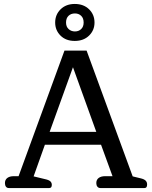

<svg xmlns="http://www.w3.org/2000/svg" viewBox="-20 -951 768 971"><path d="M259 -837Q259 -877 286.5 -904Q314 -931 358 -931Q403 -931 430.5 -904Q458 -877 458 -837Q458 -798 430.5 -771Q403 -744 358 -744Q313 -744 286 -771Q259 -798 259 -837ZM403 -837Q403 -859 390.5 -871Q378 -883 359 -883Q339 -883 326.5 -871Q314 -859 314 -837Q314 -816 327 -804Q340 -792 359 -792Q378 -792 390.5 -804Q403 -816 403 -837ZM5 -25Q5 -42 17 -51Q29 -60 50 -60H74L306 -695H418L651 -59L692 -49Q709 -45 716.5 -37.5Q724 -30 724 -18Q724 0 711 0H488Q478 0 472.5 -7Q467 -14 467 -25Q467 -42 479 -51Q491 -60 512 -60H549L491 -219H207L150 -59L208 -45Q227 -41 234.5 -34Q242 -27 242 -16Q242 0 229 0H25Q15 0 10 -7Q5 -14 5 -25ZM467 -284 349 -611 231 -284Z"/></svg>

Font: Maitree Medium
Style: Regular
Weight: 500
Designer: CadsonDemak Team
Foundry: CadsonDemak
Version: Version 1.000